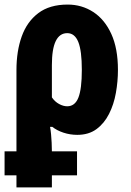

<svg xmlns="http://www.w3.org/2000/svg" viewBox="-20 -580 571 840"><path d="M52 240V187H0V82H52V-274Q52 -356 75 -420.5Q98 -485 147.5 -522.5Q197 -560 276 -560Q338 -560 388 -527.5Q438 -495 467 -431.5Q496 -368 496 -274Q496 -224 487 -173.5Q478 -123 457 -81.5Q436 -40 402 -15Q368 10 318 10Q287 10 258 0.5Q229 -9 209 -25H199Q202 -9 203.5 8.5Q205 26 206 44.5Q207 63 207 82H317V187H207V240ZM274 -115Q308 -115 323 -153Q338 -191 338 -274Q338 -358 322.5 -396.5Q307 -435 274 -435Q241 -435 224 -400.5Q207 -366 207 -295V-154Q220 -135 238.5 -125Q257 -115 274 -115Z"/></svg>

Font: Noto Sans Display Condensed ExtraBold
Style: Regular
Weight: 800
Width: 3
Designer: Monotype Design Team
Foundry: Monotype Imaging Inc.
Version: Version 2.003